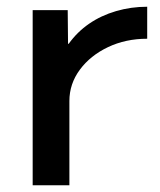

<svg xmlns="http://www.w3.org/2000/svg" viewBox="-20 -550 476 570"><path d="M77 0V-520H181L182 -420H184Q209 -455 244.5 -479.5Q280 -504 324.5 -517Q369 -530 417 -530V-435Q353 -435 300.5 -410Q248 -385 217 -343Q186 -301 186 -250V0Z"/></svg>

Font: M PLUS 2 Medium
Style: Regular
Weight: 500
Designer: Coji Morishita
Foundry: UNDERFOREST DESIGN
Version: Version 1.001